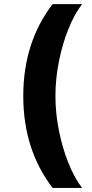

<svg xmlns="http://www.w3.org/2000/svg" viewBox="-20 -761 449 939"><path d="M93.8 -291.5Q93.8 -553.6 237.2 -740.8H381.7Q344.8 -693.9 315.2 -620.6Q285.5 -547.2 268.3 -461.5Q251.1 -375.7 251.1 -291.5Q251.1 -207.4 268.3 -121.6Q285.5 -35.9 315.2 37.6Q344.8 111.2 381.7 158H237.2Q93.8 -29.1 93.8 -291.5Z"/></svg>

Font: Inter Zeller
Style: Bold
Weight: 700
Designer: Rasmus Andersson; Joe Bland
Foundry: zeller
Version: Version 3.015;git-dec3a8cb1